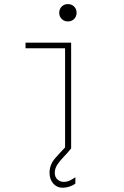

<svg xmlns="http://www.w3.org/2000/svg" viewBox="-20 -718 602 929"><path d="M294.9 0V-511.7H324.2V0ZM103.5 -484.4V-511.7H324.2V-484.4ZM308.6 -614.3Q290.5 -614.3 278.6 -626.2Q266.6 -638.2 266.6 -656.2Q266.6 -674.3 278.6 -686.3Q290.5 -698.2 308.6 -698.2Q326.7 -698.2 338.6 -686.3Q350.6 -674.3 350.6 -656.2Q350.6 -638.2 338.6 -626.2Q326.7 -614.3 308.6 -614.3ZM283.2 190.4Q255.4 190.4 237.5 169.9Q219.7 149.4 219.7 118.2Q219.7 79.1 246.1 48.6Q272.5 18.1 301.8 -11.7L324.2 0Q307.6 21 289.3 39.8Q271 58.6 258.1 77.6Q245.1 96.7 245.1 118.2Q245.1 139.2 258.3 150.6Q271.5 162.1 288.1 162.1Q305.2 162.1 319.8 154.5Q334.5 147 344.7 139.6V169.9Q334.5 178.7 316.9 184.6Q299.3 190.4 283.2 190.4Z"/></svg>

Font: Reddit Mono ExtraLight
Style: Regular
Weight: 250
Monospace: yes
Designer: Stephen Hutchings
Foundry: Reddit
Version: Version 1.014